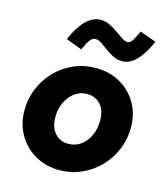

<svg xmlns="http://www.w3.org/2000/svg" viewBox="-114 -849 828 948"><g transform="rotate(15 300.0 -375.0)"><path d="M277 10Q208 10 153 -21.5Q98 -53 66.5 -107.5Q35 -162 35 -231Q35 -292 57.5 -345Q80 -398 119.5 -438.5Q159 -479 211 -501.5Q263 -524 323 -524Q393 -524 447.5 -493Q502 -462 533.5 -408Q565 -354 565 -284Q565 -224 542.5 -170.5Q520 -117 480.5 -76.5Q441 -36 388.5 -13Q336 10 277 10ZM286 -127Q339 -127 374 -170.5Q409 -214 409 -280Q409 -330 383 -359.5Q357 -389 313 -389Q279 -389 251.5 -369Q224 -349 207.5 -315Q191 -281 191 -239Q191 -187 217 -157Q243 -127 286 -127ZM228 -594 146 -625Q205 -760 284 -760Q309 -760 331 -749Q353 -738 372.5 -724Q392 -710 409 -699Q426 -688 440 -688Q451 -688 460.5 -701Q470 -714 489 -755L572 -725Q513 -590 438 -590Q412 -590 390 -601Q368 -612 349.5 -626Q331 -640 314.5 -651Q298 -662 283 -662Q269 -662 257 -647Q245 -632 228 -594Z"/></g></svg>

Font: Red Hat Mono
Style: Bold Italic
Weight: 700
Italic angle: -12°
Monospace: yes
Designer: Pentagram, MCKL
Foundry: Pentagram, MCKL
Version: Version 1.023; ttfautohint (v1.8.3)